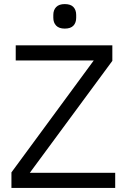

<svg xmlns="http://www.w3.org/2000/svg" viewBox="-20 -920 620 940"><path d="M544 -74V0H36V-76L439 -624H57V-698H530V-622L126 -74ZM297 -780Q269 -780 255 -794.5Q241 -809 241 -833V-847Q241 -871 255 -885.5Q269 -900 297 -900Q326 -900 339.5 -885.5Q353 -871 353 -847V-833Q353 -809 339.5 -794.5Q326 -780 297 -780Z"/></svg>

Font: IBM Plex Sans
Style: Regular
Weight: 400
Designer: Mike Abbink, Paul van der Laan, Pieter van Rosmalen
Foundry: Bold Monday
Version: Version 3.201